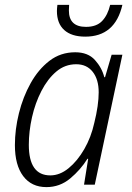

<svg xmlns="http://www.w3.org/2000/svg" viewBox="-20 -756 540 786"><path d="M170 10Q109 10 75 -35Q41 -80 41 -162Q41 -226 57.5 -292.5Q74 -359 105.5 -415.5Q137 -472 182.5 -507Q228 -542 288 -542Q340 -542 368.5 -510.5Q397 -479 407 -440H410L437 -532H481L368 0H324L341 -106H338Q310 -61 267.5 -25.5Q225 10 170 10ZM186 -38Q225 -38 261 -67.5Q297 -97 325 -145.5Q353 -194 366 -253Q375 -289 379.5 -320.5Q384 -352 384 -378Q384 -431 359.5 -462Q335 -493 292 -493Q246 -493 210.5 -463Q175 -433 149.5 -383.5Q124 -334 111 -276Q98 -218 98 -163Q98 -38 186 -38ZM329 -606Q273 -606 243 -633Q213 -660 213 -711Q213 -715 213.5 -722Q214 -729 215 -736H263Q262 -723 262 -713Q262 -646 332 -646Q375 -646 398 -670Q421 -694 431 -736H481Q451 -606 329 -606Z"/></svg>

Font: Noto Sans SemiCondensed Light
Style: Italic
Weight: 300
Width: 4
Italic angle: -12°
Designer: Monotype Design Team
Foundry: Monotype Imaging Inc.
Version: Version 2.013; ttfautohint (v1.8.4.7-5d5b)